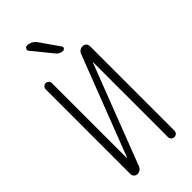

<svg xmlns="http://www.w3.org/2000/svg" viewBox="-293 -1020 1085 1085"><g transform="rotate(-45 250.0 -477.5)"><path d="M174.8 -955.1Q210.9 -955.1 232.4 -924.8L311.5 -811.5Q316.4 -804.7 312 -797.4Q307.6 -790 299.8 -790Q272.5 -790 257.8 -809.6L162.1 -926.8Q155.3 -934.6 159.7 -944.8Q164.1 -955.1 174.8 -955.1ZM102.5 0Q91.8 0 83.5 -8.3Q75.2 -16.6 75.2 -28.3V-705.1Q75.2 -715.8 82.5 -723.1Q89.8 -730.5 100.1 -730.5Q110.4 -730.5 117.7 -723.1Q125 -715.8 125 -705.1V-106.4Q125 -105.5 126 -105.5Q127 -105.5 127 -106.4L357.4 -703.1Q367.2 -730.5 396.5 -730.5Q408.2 -730.5 416.5 -721.7Q424.8 -712.9 424.8 -701.2V-26.4Q424.8 -16.6 417.5 -8.3Q410.2 0 398.9 0Q387.7 0 380.4 -7.8Q373 -15.6 373 -26.4V-624Q373 -625 372.1 -625Q371.1 -625 371.1 -624L140.6 -26.4Q130.9 0 102.5 0Z"/></g></svg>

Font: Rounded-X Mgen+ 1m light
Style: Regular
Weight: 200
Designer: [Source Han Sans]
Ryoko NISHIZUKA  (kana & ideographs); Paul D. Hunt (Latin, Greek & Cyrillic); Wenlong ZHANG  (bopomofo
Version: Version 1.059.20150602